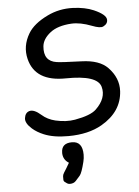

<svg xmlns="http://www.w3.org/2000/svg" viewBox="-65 -782 824 1135"><g transform="rotate(-5 346.5 -214.5)"><path d="M142.6 -604.5Q99.1 -531.2 118.2 -454.1Q151.9 -317.4 333 -320.3Q520.5 -323.2 540 -252Q558.6 -184.1 493.2 -121.1Q460 -88.9 366.2 -72.3Q313.5 -63 250 -77.6Q203.1 -88.9 170.9 -117.7Q129.4 -154.3 101.6 -146.5Q76.7 -139.2 72.3 -106.9Q68.4 -77.6 107.4 -43Q134.8 -19 173.8 -2.9Q231.9 21.5 319.8 21Q439 20.5 519 -25.9Q639.6 -95.7 646.5 -216.8Q650.9 -295.4 589.4 -358.9Q540.5 -409.2 435.5 -412.6Q317.9 -416.5 288.1 -420.9Q209.5 -432.1 217.8 -520.5Q222.2 -564.5 268.6 -600.6Q312.5 -634.8 393.6 -639.6Q446.3 -642.6 514.6 -616.2Q562 -597.7 580.1 -606.4Q607.9 -620.1 606.4 -645Q605 -675.3 533.7 -706.5Q482.9 -728.5 411.1 -731.4Q329.6 -734.4 259.3 -700.2Q175.3 -659.7 142.6 -604.5ZM273.4 115.7Q273.4 118.7 273.4 121.6Q275.9 158.7 308.1 178.2Q297.9 196.8 290 209.2Q282.2 221.7 274.4 234.1Q266.6 246.6 266.6 255.9Q266.6 265.1 266.6 274.4Q266.6 283.7 273.2 288.6Q279.8 293.5 286.4 298.3Q293 303.2 303.2 303.2Q326.2 303.2 339.1 288.8Q352.1 274.4 364.7 260Q377.4 245.6 393.6 180.2Q398.9 158.7 398.9 138.2Q398.9 59.1 336.4 59.1Q273.4 59.1 273.4 115.7Z"/></g></svg>

Font: Comic Relief
Style: Regular
Weight: 400
Designer: Jeff Davis
Foundry: Loudifier
Version: Version 1.200; ttfautohint (v1.8.4.7-5d5b)